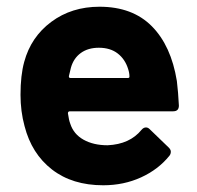

<svg xmlns="http://www.w3.org/2000/svg" viewBox="-20 -543 587 571"><path d="M401 -157Q407 -164 414 -164Q420 -164 425 -159L482 -104Q488 -98 488 -92Q488 -85 484 -80Q451 -39 399.5 -15.5Q348 8 287 8Q195 8 134.5 -39Q74 -86 53 -168Q41 -212 41 -261Q41 -319 52 -359Q72 -433 132.5 -478Q193 -523 276 -523Q374 -523 431.5 -465Q489 -407 506 -302Q510 -269 512 -229Q512 -212 495 -212H188Q182 -212 182 -206Q185 -185 189 -175Q199 -144 228.5 -127.5Q258 -111 300 -111Q366 -114 401 -157ZM191 -342Q186 -323 185 -317Q184 -311 190 -311H360Q365 -311 365 -315Q365 -326 361 -338Q352 -367 330 -384Q308 -401 274 -401Q242 -401 220.5 -385.5Q199 -370 191 -342Z"/></svg>

Font: Barlow
Style: Bold
Weight: 700
Designer: Jeremy Tribby
Foundry: Jeremy Tribby
Version: Version 1.101 August 23, 2024